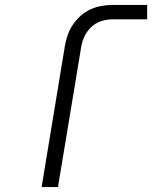

<svg xmlns="http://www.w3.org/2000/svg" viewBox="-20 -755 640 775"><path d="M214 0H148L242 -570Q246 -593 253.5 -614.5Q261 -636 274.5 -656Q288 -676 306.5 -692Q325 -708 346 -717.5Q367 -727 389.5 -731Q412 -735 434 -735H574V-677H434Q412 -677 388.5 -669.5Q365 -662 347.5 -645Q330 -628 320 -606Q310 -584 307 -561Z"/></svg>

Font: Iosevka Aile Light Oblique
Style: Regular
Weight: 300
Italic angle: -9°
Designer: Belleve Invis
Foundry: Belleve Invis
Version: Version 31.1.0; ttfautohint (v1.8.4)